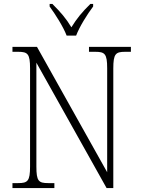

<svg xmlns="http://www.w3.org/2000/svg" viewBox="-20 -951 716 971"><path d="M317 -771H365C382 -816 422 -880 451 -918V-931H437C394 -889 369 -858 341 -813C314 -858 287 -889 245 -931H231V-918C259 -880 300 -816 317 -771ZM43 0H255V-25H224C175 -25 164 -35 164 -109V-634L519 0H553V-605C553 -679 565 -689 613 -689H642V-714H430V-689H462C510 -689 522 -679 522 -606V-80L167 -714H43V-689H72C120 -689 132 -679 132 -606V-109C132 -35 120 -25 72 -25H43Z"/></svg>

Font: Noto Serif Hebrew SemiCondensed ExtraLight
Style: Regular
Weight: 200
Width: 4
Designer: Monotype Design Team
Foundry: Monotype Imaging Inc.
Version: Version 2.004